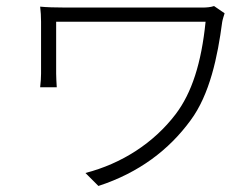

<svg xmlns="http://www.w3.org/2000/svg" viewBox="-20 -549 824 636"><path d="M113 -260H168C167 -276 166 -295 166 -305V-477H661C647 -339 615 -241 562 -171C489 -75 383 -7 263 24L306 67C441 23 540 -53 611 -150C675 -236 701 -362 716 -476C717 -483 722 -499 724 -505L689 -529C678 -525 663 -524 652 -524H196C163 -524 133 -525 113 -527C115 -511 116 -494 116 -477V-305C116 -294 115 -276 113 -260Z"/></svg>

Font: GenEiGothic-pro-Light
Style: Regular
Weight: 300
Designer: Ryoko NISHIZUKA (kana & ideographs); Paul D. Hunt (Latin, Greek & Cyrillic); Wenlong ZHANG (bopomofo); Sandoll Communica
Foundry: Adobe Systems Incorporated; o_tamon
Version: Version 1.000.140830